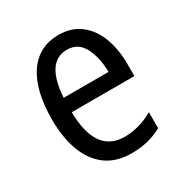

<svg xmlns="http://www.w3.org/2000/svg" viewBox="-135 -652 733 767"><g transform="rotate(-30 231.0 -268.0)"><path d="M238 -546Q297 -546 337.5 -515Q378 -484 398.5 -430Q419 -376 419 -308V-252H130Q133 -61 265 -61Q332 -61 397 -98V-24Q365 -7 331.5 1.5Q298 10 257 10Q186 10 139.5 -24.5Q93 -59 70 -121Q47 -183 47 -265Q47 -400 97 -473Q147 -546 238 -546ZM238 -478Q141 -478 131 -318H338Q337 -385 313 -431.5Q289 -478 238 -478Z"/></g></svg>

Font: Noto Sans Hebrew Condensed
Style: Regular
Weight: 400
Width: 3
Designer: Monotype Design Team
Foundry: Monotype Imaging Inc.
Version: Version 2.004; ttfautohint (v1.8.4.7-5d5b)